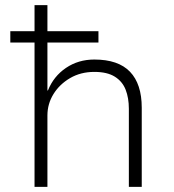

<svg xmlns="http://www.w3.org/2000/svg" viewBox="-20 -725 674 745"><path d="M114 0V-560H20V-604H114V-705H164V-604H362V-560H164V-374H166Q188 -429 236 -461.5Q284 -494 346 -494Q439 -494 484.5 -446.5Q530 -399 530 -307V0H480V-303Q480 -345 467.5 -377Q455 -409 425.5 -427.5Q396 -446 346 -446Q293 -446 252 -422Q211 -398 187.5 -360Q164 -322 164 -277V0Z"/></svg>

Font: Nunito Sans 7pt ExtraLight
Style: Regular
Weight: 250
Designer: Vernon Adams
Foundry: Vernon Adams
Version: Version 3.101;gftools[0.9.27]